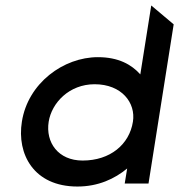

<svg xmlns="http://www.w3.org/2000/svg" viewBox="-20 -671 655 702"><path d="M60 -226C41 -108 103 11 263 11C339 11 399 -17 445 -55L436 0H523L615 -582L533 -651L493 -399C461 -435 413 -462 338 -462C212 -462 82 -367 60 -226ZM158 -226C169 -295 233 -363 326 -363C425 -363 477 -295 466 -226C453 -143 383 -84 282 -84C193 -84 146 -150 158 -226Z"/></svg>

Font: Charger Pro
Style: ExBdExtObl
Weight: 400
Designer: Jasper
Foundry: Cannot Into Space Fonts
Version: Version 1.09